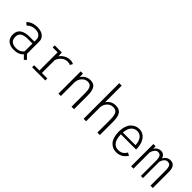

<svg xmlns="http://www.w3.org/2000/svg" viewBox="186 -1919 3048 3048"><g transform="rotate(45 1710.0 -394.5)"><path d="M494 9.5 431 -53.5Q380.5 11 264 11Q181.5 11 133 -30.5Q84.5 -72 84.5 -153.5Q84.5 -233.5 140 -274Q195.5 -314.5 295.5 -314.5H407.5V-360Q407.5 -397 388.2 -421.2Q369 -445.5 340.2 -455Q311.5 -464.5 274.5 -464.5Q233 -464.5 196.2 -447Q159.5 -429.5 142 -406L98 -440.5Q120.5 -470.5 169.5 -491.2Q218.5 -512 281.5 -512Q329 -512 368.8 -497.5Q408.5 -483 435 -450.2Q461.5 -417.5 461.5 -371V-93L530 -24ZM276.5 -34Q324 -34 358.5 -52.8Q393 -71.5 407.5 -100V-270H301.5Q222 -270 180.5 -242.8Q139 -215.5 139 -153Q139 -34 276.5 -34Z M843.5 -46H966V0H669.5V-46H788.5V-454H678V-500H837.5L842.5 -418Q871.5 -461 918 -486.5Q964.5 -512 1019.5 -512Q1043 -512 1063 -506.2Q1083 -500.5 1092.5 -494.5L1066.5 -448Q1049 -463 1006.5 -463Q949.5 -463 905 -426Q860.5 -389 843.5 -332.5Z M1261.5 0V-500H1311L1314.5 -423.5Q1339.5 -464.5 1380.2 -488.2Q1421 -512 1474 -512Q1548 -512 1579.5 -461Q1611 -410 1611 -310V0H1555V-304Q1555 -342 1550.8 -369.8Q1546.5 -397.5 1536 -419.8Q1525.5 -442 1506.5 -453.2Q1487.5 -464.5 1459.5 -464.5Q1403.5 -464.5 1363 -422.5Q1322.5 -380.5 1315.5 -316V0Z M1826.5 0V-800H1882V-426.5Q1907 -466.5 1947.5 -489.2Q1988 -512 2040.5 -512Q2118.5 -512 2154.8 -462.5Q2191 -413 2191 -300V0H2135.5V-289.5Q2135.5 -383.5 2112 -424Q2088.5 -464.5 2026.5 -464.5Q1971.5 -464.5 1931 -425Q1890.5 -385.5 1882 -323V0Z M2751 -94Q2743 -79 2729 -63.2Q2715 -47.5 2692.8 -29.5Q2670.5 -11.5 2637.2 -0.2Q2604 11 2566 11Q2522.5 11 2486 -5.2Q2449.5 -21.5 2422.2 -53.2Q2395 -85 2379.8 -135.8Q2364.5 -186.5 2364.5 -251.5Q2364.5 -316.5 2381 -367.2Q2397.5 -418 2426 -449Q2454.5 -480 2490.5 -496Q2526.5 -512 2568 -512Q2629 -512 2673.2 -476.5Q2717.5 -441 2739.2 -381Q2761 -321 2761 -244H2419Q2420 -144 2457.2 -90.2Q2494.5 -36.5 2566 -36.5Q2596 -36.5 2621 -45.2Q2646 -54 2662 -68.2Q2678 -82.5 2687.8 -95.2Q2697.5 -108 2703 -121ZM2567.5 -465.5Q2506.5 -465.5 2467 -420.5Q2427.5 -375.5 2420.5 -286.5H2704Q2704 -319 2696.2 -349.5Q2688.5 -380 2672.8 -406.8Q2657 -433.5 2629.8 -449.5Q2602.5 -465.5 2567.5 -465.5Z M2893 0V-500H2942.5L2944.5 -445Q2962.5 -476.5 2990.8 -493.8Q3019 -511 3053.5 -511Q3090.5 -511 3116 -491.2Q3141.5 -471.5 3151.5 -433.5Q3190 -511 3272 -511Q3302 -511 3323.8 -499Q3345.5 -487 3357.5 -465.8Q3369.5 -444.5 3375 -418.8Q3380.5 -393 3380.5 -362V0H3327.5V-330Q3327.5 -406 3309.8 -435Q3292 -464 3251.5 -464Q3215.5 -464 3190.2 -432.2Q3165 -400.5 3158 -361.5V0H3111V-330.5Q3111 -405.5 3094 -434.8Q3077 -464 3039 -464Q3004 -464 2978.5 -432.2Q2953 -400.5 2946 -365V0Z"/></g></svg>

Font: League Mono Narrow UltraLight
Style: Regular
Weight: 200
Width: 3
Designer: Tyler Finck
Foundry: The League of Moveable Type / Tyler Finck
Version: Version 2.210